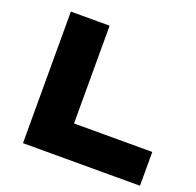

<svg xmlns="http://www.w3.org/2000/svg" viewBox="-123 -830 981 960"><g transform="rotate(20 367.5 -350.0)"><path d="M95.2 0V-700H301.4V-179.8H717.8V0Z"/></g></svg>

Font: Science Gothic
Style: Regular
Weight: 400
Designer: Thomas Phinney, Vassil Kateliev, Brandon Buerkle
Foundry: Font Detective LLC
Version: Version 1.018